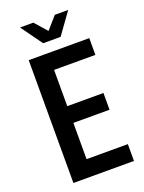

<svg xmlns="http://www.w3.org/2000/svg" viewBox="-179 -1069 866 1152"><g transform="rotate(-20 254.0 -493.0)"><path d="M82.5 -784.2H469.2V-677.2H205.6V-445.8H436.5V-338.9H205.6V-107.4H469.2V0H82.5ZM100.6 -986.3H185.5L254.4 -908.2L322.8 -986.3H408.2L310.1 -850.1H198.7Z"/></g></svg>

Font: Decalotype Medium
Style: Regular
Weight: 500
Designer: Alfredo Marco Pradil
Foundry: Alfredo Marco Pradil
Version: Version 1.0